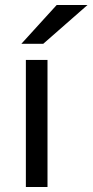

<svg xmlns="http://www.w3.org/2000/svg" viewBox="-20 -752 372 772"><path d="M84 0V-511H171V0ZM66 -576 208 -732H332L154 -576Z"/></svg>

Font: Overpass
Style: Regular
Weight: 400
Designer: Delve Withrington, Dave Bailey, Thomas Jockin
Foundry: Delve Fonts LLC
Version: Version 4.000